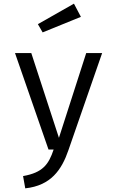

<svg xmlns="http://www.w3.org/2000/svg" viewBox="-20 -817 640 1049"><path d="M384 -797 187 -685 213 -640 422 -725ZM538 -527H451L302 -64L151 -527H62L245 0H273C246 81 214 126 106 145L118 212C258 197 317 111 354 3Z"/></svg>

Font: FiraMono Nerd Font
Style: Regular
Weight: 400
Designer: Carrois Corporate & Edenspiekermann AG
Foundry: Carrois Corporate GbR & Edenspiekermann AG
Version: Version 003.206;Nerd Fonts 3.3.0